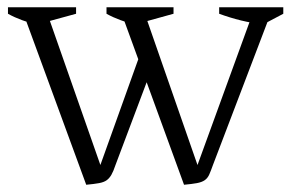

<svg xmlns="http://www.w3.org/2000/svg" viewBox="-20 -504 806 530"><path d="M488 6 313 -474H377L533 -26H517L680 -474H730L568 -49Q562 -32 557.5 -22Q553 -12 545 -6.5Q537 -1 523.5 1.5Q510 4 488 6ZM218 6 42 -474H108L265 -26H249L373 -372L398 -312L299 -49Q293 -31 287.5 -21.5Q282 -12 274.5 -6.5Q267 -1 253.5 1.5Q240 4 218 6ZM84 -437Q61 -441 40.5 -448.5Q20 -456 2 -466V-484H190V-466ZM354 -437Q333 -441 312.5 -448.5Q292 -456 274 -466V-484H459V-466ZM707 -437Q676 -440 645.5 -447.5Q615 -455 585 -466V-484H762V-466Z"/></svg>

Font: Piazzolla Thin ExtraLight
Style: Regular
Weight: 250
Version: Version 2.005